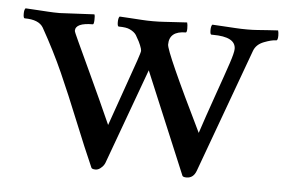

<svg xmlns="http://www.w3.org/2000/svg" viewBox="-39 -477 806 540"><g transform="rotate(5 364.0 -206.5)"><path d="M608.4 -361.3Q608.4 -395.5 543.9 -395.5H540Q536.1 -395.5 536.1 -407.7Q536.1 -419.9 540 -423.8Q554.7 -422.9 572.8 -421.9Q590.8 -420.9 606 -419.9Q621.1 -418.9 638.7 -418.9Q655.3 -418.9 667.5 -419.9Q679.7 -420.9 695.3 -421.9Q710.9 -422.9 725.6 -423.8Q727.5 -418 727.5 -409.2Q727.5 -395.5 722.7 -395.5Q710 -395.5 688.5 -387.2Q667 -378.9 660.2 -360.4L532.2 -10.7Q524.4 10.7 504.9 10.7Q495.1 10.7 493.2 6.8L373 -280.3L274.4 -10.7Q273.4 -7.8 270.5 -3.4Q267.6 1 261.2 5.9Q254.9 10.7 248 10.7Q238.3 10.7 236.3 6.8Q212.9 -45.9 183.1 -119.6Q153.3 -193.4 127 -252.4Q100.6 -311.5 65.4 -374Q52.7 -395.5 12.7 -395.5Q8.8 -395.5 8.8 -408.2Q8.8 -419.9 12.7 -423.8Q27.3 -422.9 44.9 -421.9Q62.5 -420.9 77.1 -419.9Q91.8 -418.9 109.4 -418.9L207 -423.8Q209 -419.9 208.5 -407.7Q208 -395.5 205.1 -395.5Q156.2 -395.5 156.2 -373Q156.2 -370.1 168.5 -343.8Q180.7 -317.4 210.9 -252.4Q241.2 -187.5 272.5 -117.2Q289.1 -165 309.6 -222.7Q330.1 -280.3 338.4 -304.7Q346.7 -329.1 346.7 -333Q346.7 -337.9 342.3 -348.6Q337.9 -359.4 333 -367.2L328.1 -376Q322.3 -384.8 309.6 -390.6Q299.8 -395.5 278.3 -395.5Q274.4 -395.5 274.4 -407.7Q274.4 -419.9 278.3 -423.8Q293 -422.9 310.1 -421.9Q327.1 -420.9 341.3 -419.9Q355.5 -418.9 373 -418.9Q389.6 -418.9 403.8 -419.9Q418 -420.9 436.5 -421.9Q455.1 -422.9 468.8 -423.8Q470.7 -418 470.7 -407.2Q470.7 -396.5 467.8 -395.5Q420.9 -395.5 420.9 -357.4Q420.9 -336.9 528.3 -117.2Q543 -162.1 565.4 -225.6Q587.9 -289.1 598.1 -319.8Q608.4 -350.6 608.4 -361.3Z"/></g></svg>

Font: Crimson Text
Style: Roman
Weight: 400
Version: Version 0.13